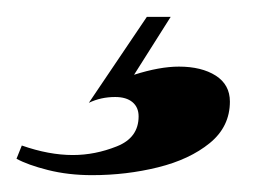

<svg xmlns="http://www.w3.org/2000/svg" viewBox="-65 -20 313 228"><path d="M147.5 59.1Q174.3 59.1 191.2 69.8Q208 80.6 208 100.6Q208 130.4 184.1 149.9Q160.2 169.4 122.6 178.7Q85 188 44.4 188Q16.1 188 -8.1 181.9Q-32.2 175.8 -45.4 168.5L-39.1 152.8Q-6.8 164.1 21.5 164.1Q47.9 164.1 73.7 153.8Q99.6 143.6 99.6 118.2Q99.6 107.4 92.3 101.3Q85 95.2 71.8 95.2Q54.7 95.2 40.5 102.1L109.4 0H137.7L94.2 68.8Q124.5 59.1 147.5 59.1Z"/></svg>

Font: TypoPRO Playfair Display SC
Style: Bold Italic
Weight: 700
Italic angle: -14.9847°
Designer: Claus Eggers Sørensen
Foundry: Claus Eggers Sørensen
Version: Version 1.004;PS 001.004;hotconv 1.0.70;makeotf.lib2.5.58329